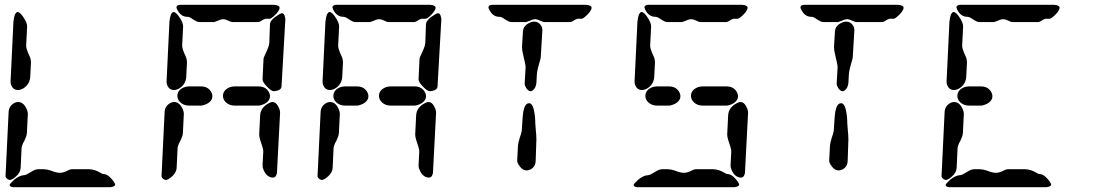

<svg xmlns="http://www.w3.org/2000/svg" viewBox="-20 -780 4590 800"><path d="M24 -440 36 -690Q40 -728 53 -730Q64 -730 81 -703Q93 -684 93 -670L89 -590Q89 -576 102 -549Q109 -534 109 -520L106 -460Q104 -428 76 -411Q65 -405 55 -405Q32 -405 25 -431Q24 -435 24 -440ZM3 -45 16 -315Q18 -340 42 -352Q49 -355 55 -355Q77 -355 90 -328Q96 -316 96 -305L92 -225Q91 -210 76 -183Q71 -172 70 -165L66 -80Q64 -55 34 -35Q25 -30 21 -30Q6 -33 3 -45ZM440 0H35Q21 -1 20 -10Q20 -13 37 -29Q39 -31 40 -32Q63 -50 80 -50Q88 -50 113 -66Q128 -75 140 -75H160Q179 -75 206 -64Q218 -60 230 -60Q245 -60 265 -71Q273 -75 280 -75H350Q375 -75 402 -58Q407 -55 410 -55Q425 -55 440 -40Q459 -20 460 -10Q457 -2 440 0Z M653 -45 666 -315Q668 -340 692 -352Q699 -355 705 -355Q727 -355 740 -328Q746 -316 746 -305L742 -225Q741 -210 726 -183Q721 -172 720 -165L716 -80Q714 -55 684 -35Q675 -30 671 -30Q656 -33 653 -45ZM674 -440 686 -690Q690 -728 703 -730Q714 -730 731 -703Q743 -684 743 -670L739 -590Q739 -576 752 -549Q759 -534 759 -520L756 -460Q754 -428 726 -411Q715 -405 705 -405Q682 -405 675 -431Q674 -435 674 -440ZM730 -760H1120Q1144 -759 1145 -748Q1145 -734 1119 -711Q1110 -703 1105 -702H1090Q1081 -702 1067 -692Q1060 -688 1055 -688H950Q942 -688 926 -696Q918 -700 910 -700Q900 -700 878 -690Q873 -688 870 -688H810Q801 -688 780 -702Q769 -710 760 -710Q732 -710 717 -743Q715 -748 715 -750Q717 -759 730 -760ZM1074 -450 1078 -535Q1079 -542 1094 -573Q1101 -589 1102 -600L1105 -680Q1107 -699 1143 -720Q1151 -725 1155 -725Q1165 -725 1168 -706Q1169 -703 1169 -700L1153 -420Q1152 -405 1130 -401Q1125 -400 1121 -400Q1109 -400 1088 -424Q1074 -439 1074 -450ZM1074 -90 1077 -150Q1077 -160 1065 -194Q1060 -209 1060 -220L1064 -300Q1066 -333 1102 -351Q1110 -355 1115 -355Q1132 -355 1143 -329Q1147 -319 1147 -310L1134 -60Q1131 -41 1118 -40Q1093 -40 1079 -70Q1074 -81 1074 -90ZM815 -340H769Q738 -340 723 -364Q719 -373 719 -380Q719 -404 746 -416Q757 -420 767 -420H817Q848 -420 861 -395Q865 -387 865 -380Q865 -357 837 -345Q826 -340 815 -340ZM1055 -340H959Q928 -340 913 -364Q909 -373 909 -380Q909 -404 936 -416Q947 -420 957 -420H1057Q1088 -420 1101 -395Q1105 -387 1105 -380Q1105 -357 1077 -345Q1066 -340 1055 -340Z M1303 -45 1316 -315Q1318 -340 1342 -352Q1349 -355 1355 -355Q1377 -355 1390 -328Q1396 -316 1396 -305L1392 -225Q1391 -210 1376 -183Q1371 -172 1370 -165L1366 -80Q1364 -55 1334 -35Q1325 -30 1321 -30Q1306 -33 1303 -45ZM1324 -440 1336 -690Q1340 -728 1353 -730Q1364 -730 1381 -703Q1393 -684 1393 -670L1389 -590Q1389 -576 1402 -549Q1409 -534 1409 -520L1406 -460Q1404 -428 1376 -411Q1365 -405 1355 -405Q1332 -405 1325 -431Q1324 -435 1324 -440ZM1380 -760H1770Q1794 -759 1795 -748Q1795 -734 1769 -711Q1760 -703 1755 -702H1740Q1731 -702 1717 -692Q1710 -688 1705 -688H1600Q1592 -688 1576 -696Q1568 -700 1560 -700Q1550 -700 1528 -690Q1523 -688 1520 -688H1460Q1451 -688 1430 -702Q1419 -710 1410 -710Q1382 -710 1367 -743Q1365 -748 1365 -750Q1367 -759 1380 -760ZM1724 -450 1728 -535Q1729 -542 1744 -573Q1751 -589 1752 -600L1755 -680Q1757 -699 1793 -720Q1801 -725 1805 -725Q1815 -725 1818 -706Q1819 -703 1819 -700L1803 -420Q1802 -405 1780 -401Q1775 -400 1771 -400Q1759 -400 1738 -424Q1724 -439 1724 -450ZM1724 -90 1727 -150Q1727 -160 1715 -194Q1710 -209 1710 -220L1714 -300Q1716 -333 1752 -351Q1760 -355 1765 -355Q1782 -355 1793 -329Q1797 -319 1797 -310L1784 -60Q1781 -41 1768 -40Q1743 -40 1729 -70Q1724 -81 1724 -90ZM1465 -340H1419Q1388 -340 1373 -364Q1369 -373 1369 -380Q1369 -404 1396 -416Q1407 -420 1417 -420H1467Q1498 -420 1511 -395Q1515 -387 1515 -380Q1515 -357 1487 -345Q1476 -340 1465 -340ZM1705 -340H1609Q1578 -340 1563 -364Q1559 -373 1559 -380Q1559 -404 1586 -416Q1597 -420 1607 -420H1707Q1738 -420 1751 -395Q1755 -387 1755 -380Q1755 -357 1727 -345Q1716 -340 1705 -340Z M2030 -760H2420Q2444 -759 2445 -748Q2445 -734 2419 -711Q2410 -703 2405 -702H2390Q2381 -702 2367 -692Q2360 -688 2355 -688H2250Q2242 -688 2226 -696Q2218 -700 2210 -700Q2200 -700 2178 -690Q2173 -688 2170 -688H2110Q2101 -688 2080 -702Q2069 -710 2060 -710Q2032 -710 2017 -743Q2015 -748 2015 -750Q2017 -759 2030 -760ZM2192 -400Q2178 -400 2169 -420Q2166 -426 2166 -430L2170 -500Q2170 -510 2160 -551Q2155 -570 2155 -585L2159 -650Q2161 -675 2191 -687Q2199 -690 2205 -690Q2225 -690 2236 -671Q2240 -663 2240 -655L2233 -540Q2233 -537 2222 -499Q2218 -483 2217 -470L2215 -435Q2213 -413 2199 -403Q2195 -400 2192 -400ZM2175 -70Q2155 -70 2140 -95Q2135 -104 2135 -110L2138 -170Q2139 -188 2151 -222Q2155 -235 2155 -250L2157 -280Q2160 -343 2179 -349Q2182 -350 2185 -350Q2203 -350 2209 -294Q2210 -286 2210 -280Q2210 -268 2212 -244Q2215 -215 2215 -200L2212 -110Q2211 -83 2188 -73Q2181 -70 2175 -70Z M2680 -760H3070Q3094 -759 3095 -748Q3095 -734 3069 -711Q3060 -703 3055 -702H3040Q3031 -702 3017 -692Q3010 -688 3005 -688H2900Q2892 -688 2876 -696Q2868 -700 2860 -700Q2850 -700 2828 -690Q2823 -688 2820 -688H2760Q2751 -688 2730 -702Q2719 -710 2710 -710Q2682 -710 2667 -743Q2665 -748 2665 -750Q2667 -759 2680 -760ZM2624 -440 2636 -690Q2640 -728 2653 -730Q2664 -730 2681 -703Q2693 -684 2693 -670L2689 -590Q2689 -576 2702 -549Q2709 -534 2709 -520L2706 -460Q2704 -428 2676 -411Q2665 -405 2655 -405Q2632 -405 2625 -431Q2624 -435 2624 -440ZM2765 -340H2719Q2688 -340 2673 -364Q2669 -373 2669 -380Q2669 -404 2696 -416Q2707 -420 2717 -420H2767Q2798 -420 2811 -395Q2815 -387 2815 -380Q2815 -357 2787 -345Q2776 -340 2765 -340ZM3005 -340H2909Q2878 -340 2863 -364Q2859 -373 2859 -380Q2859 -404 2886 -416Q2897 -420 2907 -420H3007Q3038 -420 3051 -395Q3055 -387 3055 -380Q3055 -357 3027 -345Q3016 -340 3005 -340ZM3024 -90 3027 -150Q3027 -160 3015 -194Q3010 -209 3010 -220L3014 -300Q3016 -333 3052 -351Q3060 -355 3065 -355Q3082 -355 3093 -329Q3097 -319 3097 -310L3084 -60Q3081 -41 3068 -40Q3043 -40 3029 -70Q3024 -81 3024 -90ZM3040 0H2635Q2621 -1 2620 -10Q2620 -13 2637 -29Q2639 -31 2640 -32Q2663 -50 2680 -50Q2688 -50 2713 -66Q2728 -75 2740 -75H2760Q2779 -75 2806 -64Q2818 -60 2830 -60Q2845 -60 2865 -71Q2873 -75 2880 -75H2950Q2975 -75 3002 -58Q3007 -55 3010 -55Q3025 -55 3040 -40Q3059 -20 3060 -10Q3057 -2 3040 0Z M3330 -760H3720Q3744 -759 3745 -748Q3745 -734 3719 -711Q3710 -703 3705 -702H3690Q3681 -702 3667 -692Q3660 -688 3655 -688H3550Q3542 -688 3526 -696Q3518 -700 3510 -700Q3500 -700 3478 -690Q3473 -688 3470 -688H3410Q3401 -688 3380 -702Q3369 -710 3360 -710Q3332 -710 3317 -743Q3315 -748 3315 -750Q3317 -759 3330 -760ZM3492 -400Q3478 -400 3469 -420Q3466 -426 3466 -430L3470 -500Q3470 -510 3460 -551Q3455 -570 3455 -585L3459 -650Q3461 -675 3491 -687Q3499 -690 3505 -690Q3525 -690 3536 -671Q3540 -663 3540 -655L3533 -540Q3533 -537 3522 -499Q3518 -483 3517 -470L3515 -435Q3513 -413 3499 -403Q3495 -400 3492 -400ZM3475 -70Q3455 -70 3440 -95Q3435 -104 3435 -110L3438 -170Q3439 -188 3451 -222Q3455 -235 3455 -250L3457 -280Q3460 -343 3479 -349Q3482 -350 3485 -350Q3503 -350 3509 -294Q3510 -286 3510 -280Q3510 -268 3512 -244Q3515 -215 3515 -200L3512 -110Q3511 -83 3488 -73Q3481 -70 3475 -70Z M3980 -760H4370Q4394 -759 4395 -748Q4395 -734 4369 -711Q4360 -703 4355 -702H4340Q4331 -702 4317 -692Q4310 -688 4305 -688H4200Q4192 -688 4176 -696Q4168 -700 4160 -700Q4150 -700 4128 -690Q4123 -688 4120 -688H4060Q4051 -688 4030 -702Q4019 -710 4010 -710Q3982 -710 3967 -743Q3965 -748 3965 -750Q3967 -759 3980 -760ZM3924 -440 3936 -690Q3940 -728 3953 -730Q3964 -730 3981 -703Q3993 -684 3993 -670L3989 -590Q3989 -576 4002 -549Q4009 -534 4009 -520L4006 -460Q4004 -428 3976 -411Q3965 -405 3955 -405Q3932 -405 3925 -431Q3924 -435 3924 -440ZM3903 -45 3916 -315Q3918 -340 3942 -352Q3949 -355 3955 -355Q3977 -355 3990 -328Q3996 -316 3996 -305L3992 -225Q3991 -210 3976 -183Q3971 -172 3970 -165L3966 -80Q3964 -55 3934 -35Q3925 -30 3921 -30Q3906 -33 3903 -45ZM4340 0H3935Q3921 -1 3920 -10Q3920 -13 3937 -29Q3939 -31 3940 -32Q3963 -50 3980 -50Q3988 -50 4013 -66Q4028 -75 4040 -75H4060Q4079 -75 4106 -64Q4118 -60 4130 -60Q4145 -60 4165 -71Q4173 -75 4180 -75H4250Q4275 -75 4302 -58Q4307 -55 4310 -55Q4325 -55 4340 -40Q4359 -20 4360 -10Q4357 -2 4340 0ZM4065 -340H4019Q3988 -340 3973 -364Q3969 -373 3969 -380Q3969 -404 3996 -416Q4007 -420 4017 -420H4067Q4098 -420 4111 -395Q4115 -387 4115 -380Q4115 -357 4087 -345Q4076 -340 4065 -340Z"/></svg>

Font: Segment14
Style: Regular
Weight: 400
Monospace: yes
Designer: Paul Flo Williams
Foundry: His Deeds Are Dust
Version: Version 1.002